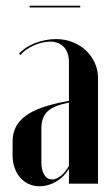

<svg xmlns="http://www.w3.org/2000/svg" viewBox="-20 -640 389 669"><path d="M23.8 -98.5Q23.8 -75.2 30.9 -55.2Q38 -35.2 50.5 -21Q63 -6.8 80 1.1Q97 9 117.5 9Q147.2 9 174.9 -6.9Q202.5 -22.8 218.2 -49H220.2V-27.5V0H321.5V-368Q321.5 -396.8 310 -421.6Q298.5 -446.5 278.8 -464.8Q259 -483 232.5 -493.4Q206 -503.8 174.5 -503.8Q156 -503.8 136.9 -500Q117.8 -496.2 100.5 -489.2Q83.2 -482.2 69.2 -472.8Q55.2 -463.2 46.2 -452.5L51.2 -448.5Q58.5 -457.5 70.2 -466Q82 -474.5 96.4 -481.1Q110.8 -487.8 126 -491.4Q141.2 -495 154.5 -495Q185 -495 202.6 -476.1Q220.2 -457.2 220.2 -423.5V-288.5Q168.5 -279.5 131.4 -267Q94.2 -254.5 70.2 -237Q46.2 -219.5 35 -197Q23.8 -174.5 23.8 -146.2ZM161.5 -14.8Q144.2 -14.8 134.2 -31.1Q124.2 -47.5 124.2 -74.5V-190.5Q124.2 -211.2 129.2 -226.2Q134.2 -241.2 145.9 -252Q157.5 -262.8 175.8 -270Q194 -277.2 220.2 -282.5V-62.2Q208.2 -40.2 192.2 -27.5Q176.2 -14.8 161.5 -14.8ZM259.5 -620H83.2V-614H259.5Z"/></svg>

Font: Moniqa Black
Style: Regular
Weight: 900
Designer: Rajesh Rajput
Foundry: Rajesh Rajput
Version: Version 1.000